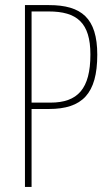

<svg xmlns="http://www.w3.org/2000/svg" viewBox="-20 -734 435 754"><path d="M172 -714H78V0H104V-306H172C303 -306 362 -366 362 -519C362 -663 300 -714 172 -714ZM171 -689C282 -689 335 -645 335 -520C335 -385 285 -331 178 -331H104V-689Z"/></svg>

Font: Noto Sans Tamil ExtraCondensed Thin
Style: Regular
Weight: 100
Width: 2
Designer: Jelle Bosma - Monotype Design Team
Foundry: Monotype Imaging Inc.
Version: Version 2.004